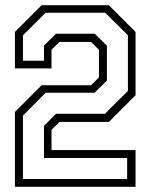

<svg xmlns="http://www.w3.org/2000/svg" viewBox="-20 -720 580 740"><path d="M37.5 0V-288.5L140.5 -391.5H331L361.5 -422V-528L331 -558.5H209L178.5 -528V-456.5H37.5V-597L140.5 -700H399.5L502.5 -597V-353L399.5 -250H209L178.5 -219.5V-141.5H502.5V0ZM68.5 -30H470V-111H149.5V-235L196 -281.5H384.5L473 -369.5V-584L385 -671H156L68.5 -584V-486H149.5V-544L196 -590H345L392 -544V-409.5L344.5 -362.5H156L68.5 -274.5Z"/></svg>

Font: Tourney Thin Light
Style: Regular
Weight: 300
Version: Version 1.015